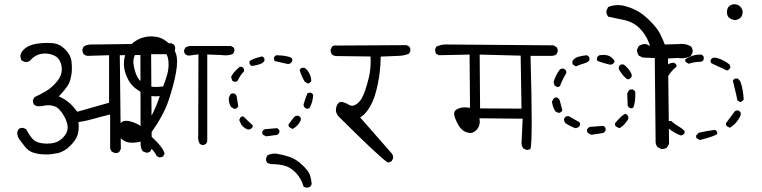

<svg xmlns="http://www.w3.org/2000/svg" viewBox="-20 -758 3540 892"><path d="M417.5 -551.3H403.3Q385.3 -551.3 369.6 -542.5L362.8 -529.3Q362.8 -528.8 362.8 -527.8Q362.8 -514.6 369.6 -505.4Q377 -499.5 386.7 -498.5L486.8 -501.5V-280.8L338.9 -238.8Q324.7 -257.8 312.5 -270.5Q289.1 -293.5 262.7 -305.7L253.4 -310.1Q271 -329.1 279.3 -339.4Q295.4 -359.4 300.3 -370.1Q309.1 -390.6 312.5 -417Q314 -429.2 314 -443.4Q314 -457.5 312 -473.6Q308.6 -502.9 282.2 -529.1Q255.9 -555.2 223.1 -557.6Q211.4 -558.6 199.7 -558.6Q175.8 -558.6 152.3 -555.2Q112.8 -549.8 89.8 -527.3Q76.7 -514.2 74.7 -499.5Q74.7 -487.3 81.1 -476.6L95.7 -470.2Q97.7 -469.7 101.1 -469.7Q104.5 -469.7 109.4 -471.2Q114.3 -472.7 119.1 -476.1Q146 -506.3 179.2 -508.8Q184.1 -509.3 186.8 -509.3Q189.5 -509.3 192.1 -509.3Q194.8 -509.3 199.7 -508.8Q204.6 -508.3 209.5 -507.3Q214.4 -506.3 218.8 -504.9Q237.3 -499.5 248 -488.8Q262.7 -473.6 266.6 -446.8Q267.1 -440.9 267.1 -435.5Q267.1 -406.2 245.1 -379.9Q220.7 -350.6 193.4 -334.5Q167.5 -319.3 140.1 -306.6L133.3 -293.9Q132.8 -292 132.8 -290.5Q132.8 -278.8 139.6 -270.5L152.3 -264.2Q154.8 -264.2 157.2 -264.2Q171.9 -264.2 188 -267.6Q196.3 -269 201.9 -269Q207.5 -269 210.4 -269Q222.2 -268.1 233.4 -264.2Q256.8 -255.9 277.3 -219.2Q294.4 -189 294.4 -166Q294.4 -136.7 264.6 -111.3Q240.7 -90.8 200.2 -90.8Q150.4 -90.8 130.9 -113.3Q114.7 -131.8 102.1 -157.7L87.9 -163.6Q85.9 -164.1 84 -164.1Q73.7 -164.1 66.4 -158.2L60.1 -144.5Q60.1 -144 60.1 -143.1Q60.1 -124 69.8 -110.8Q82 -94.2 90.3 -84Q98.6 -73.7 99.6 -72.3Q113.3 -56.6 133.3 -49.3Q158.7 -40.5 194.8 -40.5Q219.7 -40.5 246.6 -46.4Q278.8 -52.7 306.6 -81.1Q331.1 -105 339.4 -128.4Q345.7 -147.5 345.7 -169.4Q345.7 -176.3 344.7 -190.9L351.6 -191.9Q383.3 -196.8 413.8 -205.8Q444.3 -214.8 491.7 -226.1V-71.8Q492.7 -62 499 -53.7L512.7 -47.4Q514.6 -46.9 516.6 -46.9Q527.3 -46.9 534.2 -52.2L541.5 -66.4L536.6 -501.5L615.2 -502.4H625H632.3L633.3 -85.4Q634.8 -67.9 642.6 -55.7L657.2 -49.3Q659.2 -48.8 662.1 -48.8Q670.9 -48.8 678.7 -54.7L685.1 -67.9L682.1 -506.3H775.4L787.1 -513.2L793.5 -526.4Q793.9 -529.3 793.9 -532Q793.9 -534.7 793.7 -537.1Q793.5 -539.6 792.5 -542Q791 -546.9 788.1 -550.8L775.9 -557.1Q473.1 -551.3 417.5 -551.3Z M721.2 -26.9Q731.9 -26.9 738.3 -32.2L744.6 -43.5Q740.2 -71.3 679.7 -127.4L674.8 -131.8L678.7 -137.2Q739.7 -220.2 764.2 -294.2Q788.6 -368.2 797.9 -422.9Q802.7 -450.2 802.7 -470.7Q802.7 -491.2 798.8 -504.9Q790.5 -533.2 762.7 -558.1Q734.9 -583 706.1 -586.9Q693.8 -588.9 679.7 -588.9Q665.5 -588.9 651.4 -585.4Q615.2 -577.1 588.9 -550.8Q577.1 -539.1 569.8 -525.4Q559.1 -504.9 556.2 -472.2Q555.7 -466.8 555.7 -458.5Q555.7 -450.2 558.1 -436Q560.5 -421.9 567.9 -404.3Q582 -368.7 608.6 -348.1Q635.3 -327.6 659.7 -318.4Q679.7 -310.5 702.1 -310.5Q707 -310.5 722.2 -311.5Q712.9 -283.7 705.8 -266.6Q698.7 -249.5 690.4 -232.9Q674.3 -200.2 647.9 -169.9L643.6 -164.6L638.2 -168.9Q618.7 -184.6 586.9 -193.8Q575.7 -196.8 567.4 -196.8Q559.1 -196.8 553.2 -194.8Q546.4 -192.4 540 -186Q526.4 -172.4 524.9 -153.3Q524.9 -151.4 524.9 -149.9Q524.9 -131.3 542 -114.7Q561.5 -96.2 587.9 -95.2Q590.8 -95.2 595.2 -95.2Q599.6 -95.2 606.9 -95.7Q623 -96.7 638.2 -101.6L642.1 -103Q664.1 -85.4 681.2 -69.3Q698.2 -53.2 708.5 -32.7L719.7 -26.9Q720.2 -26.9 721.2 -26.9ZM942.9 -504.9 1004.9 -502.4Q1016.6 -501 1026.4 -501Q1050.8 -501 1063.5 -508.8L1068.8 -520.5Q1069.3 -522.5 1069.3 -524.9Q1069.3 -532.7 1064.5 -538.1L1052.7 -544.4H864.3Q852.1 -543.5 840.8 -537.1L835.4 -524.4Q835 -522.5 835 -520Q835 -512.7 840.3 -506.3Q846.7 -501.5 855.5 -499.5L901.9 -505.4L900.9 -127.4Q900.4 -124 900.4 -120.6Q900.4 -104 908.2 -89.8Q914.6 -85.4 922.9 -83.5Q929.7 -85.4 937.5 -89.8L942.9 -101.1ZM704.1 -354Q669.4 -354 649.4 -367.7Q622.1 -385.7 612.3 -412.6Q603 -438 600.1 -463.4Q599.6 -467.8 599.6 -471.7Q599.6 -495.1 615.2 -515.6Q633.8 -540 668.9 -545.4Q676.3 -546.4 683.6 -546.4Q713.4 -546.4 736.3 -526.9Q759.3 -507.3 762.2 -476.6Q763.2 -467.8 763.2 -460Q763.2 -436.5 757.8 -415.5Q750 -387.2 737.8 -356.4Q717.8 -354 704.1 -354Z M1401.4 113.8Q1402.3 113.8 1404.3 113.8Q1406.2 113.8 1409.7 113.3Q1417 112.3 1421.9 108.4L1428.2 97.2Q1426.3 75.7 1420.4 56.2Q1414.6 37.1 1385.7 9.8Q1356.4 -18.1 1329.1 -27.8Q1300.8 -37.6 1270.5 -43Q1263.2 -44.4 1255.9 -44.4Q1237.8 -44.4 1221.7 -35.6L1216.3 -22.5Q1215.8 -20.5 1215.8 -18.6Q1215.8 -9.3 1220.7 -2.4Q1229.5 2.9 1239.7 4.4Q1277.8 4.4 1304.7 12.7Q1333 21 1356.7 47.1Q1380.4 73.2 1390.1 108.4ZM1277.8 -151.9Q1274.4 -159.2 1267.1 -162.6L1210 -157.7Q1202.1 -154.3 1198.7 -146.5Q1198.2 -144.5 1198.2 -142.1Q1198.2 -136.7 1201.2 -132.8L1215.3 -124.5L1266.6 -131.3Q1270.5 -132.8 1273.4 -135.7L1277.8 -142.1ZM1110.4 -217.3Q1103 -217.3 1098.6 -214.8L1091.3 -200.7L1101.1 -178.7Q1114.3 -162.1 1132.3 -155.8L1141.6 -157.7Q1150.4 -161.1 1153.8 -168.5V-176.3Q1130.9 -196.3 1110.8 -217.3Q1110.8 -217.3 1110.4 -217.3ZM1362.8 -220.7Q1354.5 -220.7 1347.2 -215.3L1320.3 -179.7Q1320.3 -178.2 1320.3 -177.2Q1320.3 -171.4 1323.2 -168L1337.9 -159.2L1341.8 -160.2Q1366.7 -174.8 1377.4 -199.7V-209.5Q1374 -216.8 1366.2 -220.2Q1364.7 -220.7 1362.8 -220.7ZM1067.4 -323.7Q1065.4 -324.2 1064 -324.2Q1062.5 -324.2 1061 -324.2Q1056.2 -323.7 1051.3 -320.8L1043.5 -306.2Q1043 -302.2 1043 -298.8Q1043 -277.8 1053.2 -261.2L1068.8 -252L1075.7 -252.9Q1083 -256.3 1086.9 -264.2Q1082.5 -293.9 1079.1 -313L1074.7 -318.8Q1071.8 -321.8 1067.4 -323.7ZM1403.3 -253.4Q1405.3 -252.9 1407.2 -252.9Q1413.1 -252.9 1417.5 -256.3Q1432.1 -278.3 1435.1 -316.9Q1431.6 -324.2 1423.8 -327.6Q1422.9 -327.6 1421.9 -327.6Q1414.1 -327.6 1408.2 -324.7Q1397.5 -298.8 1390.1 -272L1391.6 -264.6Q1395.5 -256.8 1403.3 -253.4ZM1396 -378.4 1410.2 -370.1 1415.5 -371.1Q1422.4 -374.5 1426.3 -382.3Q1424.8 -403.8 1415.5 -419.9Q1406.2 -436 1394.5 -442.9H1382.3Q1378.9 -440.9 1376 -438.5L1372.1 -433.1Q1380.4 -403.3 1396 -378.4ZM1093.8 -447.8Q1060.1 -418.5 1053.7 -400.4L1058.6 -383.8L1071.8 -377L1083.5 -381.8Q1094.2 -406.2 1113.8 -426.8V-437L1109.4 -443.4Q1106.4 -445.8 1103 -447.8ZM1208.5 -485.8Q1205.1 -492.7 1198.2 -496.1Q1149.4 -484.4 1139.2 -473.1V-461.9Q1143.1 -454.6 1149.4 -451.2Q1171.9 -454.6 1188.5 -460.4Q1202.6 -465.3 1208.5 -475.6ZM1337.4 -474.6Q1337.9 -476.6 1337.9 -478.5Q1337.9 -484.4 1334.5 -488.8Q1328.1 -493.2 1311.8 -496.8Q1295.4 -500.5 1263.2 -501.5Q1256.3 -498 1252.4 -490.2Q1252.4 -489.7 1252.4 -487.3Q1252.4 -484.9 1253.4 -481.2Q1254.4 -477.5 1256.3 -474.1Q1287.1 -466.8 1318.4 -460.4L1325.7 -461.9Q1334 -465.8 1337.4 -474.6Z M1806.6 -25.9Q1806.6 -37.1 1799.3 -45.9L1653.3 -212.4L1659.7 -216.8Q1683.6 -233.4 1703.1 -269.8Q1722.7 -306.2 1735.1 -366.5Q1747.6 -426.8 1748.5 -488.3V-495.1L1833 -498.5Q1859.4 -499.5 1880.4 -508.8L1886.2 -520.5Q1886.7 -522.5 1886.7 -524.4Q1886.7 -535.2 1881.3 -542L1868.2 -548.3L1544.4 -546.4Q1541.5 -546.9 1539.1 -546.9Q1529.3 -546.9 1522.5 -541.5L1516.1 -527.3Q1516.1 -526.9 1516.1 -525.9Q1516.1 -514.2 1522 -504.9Q1529.8 -499 1539.6 -497.6L1701.2 -495.6Q1702.1 -481 1702.1 -473.1Q1702.1 -433.6 1693.4 -397Q1676.8 -328.1 1659.7 -299.8Q1648.4 -281.2 1633.3 -272.5Q1624 -266.6 1615.2 -266.6Q1606.9 -266.6 1599.6 -272Q1586.9 -280.3 1571.8 -283.7Q1568.8 -284.7 1565.9 -284.7Q1557.6 -284.7 1552.2 -278.8Q1543 -270 1541 -252Q1540.5 -250 1540.5 -247.6Q1540.5 -232.4 1552.2 -217.8Q1740.7 -30.3 1778.8 -4.9L1783.2 -2.9Q1792 -4.4 1799.8 -9.8L1806.2 -22.5Q1806.6 -24.4 1806.6 -25.9Z M2428.2 -61.5Q2437.5 -61.5 2444.8 -66.9Q2450.2 -88.4 2450.2 -194.1Q2450.2 -299.8 2444.8 -498.5H2546.4Q2556.2 -499.5 2564.5 -504.9L2570.8 -517.6Q2571.3 -519.5 2571.3 -521.5Q2571.3 -532.2 2565.4 -539.1L2550.8 -547.4L2061 -551.3Q2031.2 -553.2 2007.3 -541.5L2001.5 -529.3Q2001.5 -528.3 2001.5 -527.8Q2001.5 -515.1 2006.8 -507.8L2019 -501.5L2161.6 -504.4L2163.6 -257.3Q2147.9 -259.3 2140.1 -259.3Q2116.7 -259.3 2100.1 -248.5Q2089.8 -242.2 2089.8 -229Q2089.8 -219.2 2095.7 -205.6Q2110.4 -169.4 2126.5 -155.8Q2141.6 -142.6 2161.1 -140.6Q2163.1 -140.1 2165 -140.1Q2170.9 -140.1 2178.2 -143.1Q2186 -146.5 2194.8 -155.8Q2209 -170.9 2209 -193.4Q2209 -196.8 2207.5 -208.5L2408.2 -206.5L2402.8 -89.4Q2404.3 -77.1 2411.6 -68.4L2424.8 -62Q2426.8 -61.5 2428.2 -61.5ZM2402.8 -253.4 2210.4 -254.4 2208.5 -504.4 2398.9 -499.5Z M3051.8 -65.9Q3053.7 -65.4 3056.6 -65.4Q3059.6 -65.4 3063.5 -66.4Q3072.3 -67.4 3079.1 -73.2L3088.4 -89.8L3083.5 -486.3L3127.4 -488.8Q3137.2 -487.3 3143.1 -487.3Q3159.2 -487.3 3170.2 -490.2Q3181.2 -493.2 3189.9 -498.5L3197.8 -514.6Q3198.2 -516.6 3198.2 -520.8Q3198.2 -524.9 3196.5 -530.8Q3194.8 -536.6 3190.4 -542Q3170.4 -554.2 3146 -554.2Q3140.1 -554.2 3133.3 -553.2L3068.4 -551.3Q3060.1 -572.8 3054.2 -585Q3048.3 -597.2 3044.4 -605Q3032.2 -628.4 2998.8 -661.9Q2965.3 -695.3 2935.1 -710.4Q2904.8 -725.6 2870.6 -732.9Q2859.9 -734.4 2851.6 -734.4Q2825.7 -734.4 2805.2 -725.1L2797.4 -709Q2796.9 -707 2796.9 -705.6Q2796.9 -691.4 2805.7 -680.7Q2843.8 -672.9 2881.3 -664.6Q2922.9 -655.3 2951.7 -626.5Q2980 -597.7 2994.1 -561L3000.5 -544.9L2984.4 -551.8Q2981 -553.7 2976.6 -553.7Q2963.9 -553.7 2947.8 -544.4L2939.9 -528.3Q2939.5 -526.4 2939.5 -522.2Q2939.5 -518.1 2941.7 -511.7Q2943.8 -505.4 2948.7 -499L2965.8 -490.7L3022 -488.3L3025.9 -96.2Q3027.3 -83.5 3035.2 -74.2ZM2793.5 -162.6Q2790 -169.9 2782.7 -173.3Q2751 -170.4 2720.2 -168.5Q2711.9 -165 2707.5 -156.2Q2707 -154.3 2707 -152.3Q2707 -146 2710.9 -140.6L2727.1 -131.8L2782.2 -140.1Q2790 -143.6 2793.5 -151.9ZM2674.3 -175.8Q2674.8 -177.7 2674.8 -180.2Q2674.8 -186 2671.9 -190.4Q2647 -203.6 2623 -218.3H2612.8Q2604.5 -214.8 2601.1 -207Q2600.6 -205.6 2600.6 -203.6Q2600.6 -192.9 2607.4 -185.5Q2629.9 -170.9 2652.8 -162.6L2662.1 -164.6Q2670.9 -168 2674.3 -175.8ZM2898.9 -217.3Q2894.5 -225.6 2887.2 -229Q2877.9 -228.5 2859.9 -210.4Q2849.6 -200.2 2836.9 -184.6Q2836.9 -183.1 2836.9 -182.1Q2836.9 -175.3 2840.8 -170.9L2855.5 -163.1L2861.3 -164.1Q2884.8 -180.7 2898.9 -205.1ZM2565.9 -305.2Q2558.1 -305.2 2553.7 -301.8L2544.4 -286.6Q2546.9 -261.2 2560.5 -240.2L2575.7 -233.4L2580.6 -234.4Q2588.9 -237.8 2592.8 -245.6Q2586.4 -269.5 2580.1 -292.5Q2576.2 -300.8 2567.4 -305.2Q2566.9 -305.2 2565.9 -305.2ZM2911.6 -254.9Q2918 -254.9 2922.4 -258.3Q2931.6 -281.7 2931.6 -319.3Q2931.6 -325.2 2931.2 -331.5Q2927.7 -338.9 2919.9 -342.3Q2917.5 -342.8 2915 -342.8Q2908.2 -342.8 2902.8 -339.4L2894 -324.2L2896 -267.1Q2899.4 -259.3 2908.2 -255.4Q2910.2 -254.9 2911.6 -254.9ZM2595.2 -439.5Q2586.4 -439.5 2580.6 -434.6Q2560.1 -407.2 2551.8 -376L2556.6 -360.4L2569.8 -353L2581.1 -357.4Q2592.8 -388.7 2610.8 -418V-427.7Q2606.4 -435.5 2598.6 -439Q2596.7 -439.5 2595.2 -439.5ZM2865.7 -458.5Q2858.4 -455.1 2855 -446.8V-436.5Q2870.1 -408.7 2893.1 -390.1H2902.8Q2910.2 -393.6 2914.6 -401.9V-412.6Q2902.8 -439.9 2877.4 -458.5ZM2718.3 -489.7Q2714.8 -497.6 2706.1 -501.5Q2682.6 -499.5 2663.6 -493.2Q2646.5 -487.3 2639.2 -473.1Q2638.7 -471.7 2638.7 -469.7Q2638.7 -462.9 2642.1 -457.5L2655.8 -449.7Q2678.7 -459.5 2698.2 -464.8Q2714.4 -469.7 2718.3 -479ZM2783.2 -502.9Q2774.9 -502.9 2765.6 -501.5Q2756.8 -498 2753.4 -489.3Q2752.9 -487.3 2752.9 -485.6Q2752.9 -483.9 2753.2 -482.4Q2753.4 -481 2753.4 -479.5Q2754.4 -477.1 2755.9 -474.6Q2784.7 -463.9 2814.5 -457.5L2823.2 -459Q2831.1 -462.9 2835.4 -470.7Q2835 -480 2818.8 -492.7Q2805.7 -502.9 2783.2 -502.9Z M3312 -144Q3308.6 -150.9 3301.8 -154.8Q3263.2 -149.9 3225.6 -141.1L3213.9 -127.9Q3213.9 -126.5 3213.9 -125.5Q3213.9 -119.6 3216.8 -115.2L3231.4 -107.4Q3299.8 -125 3312 -135.3ZM3079.6 -184.6Q3079.1 -183.1 3079.1 -180.9Q3079.1 -178.7 3080.1 -175.3Q3081.1 -168 3086.9 -160.6Q3113.3 -139.6 3142.1 -128.9L3149.4 -129.9Q3157.2 -133.3 3160.6 -140.1V-149.4Q3148.4 -162.1 3130.9 -171.9Q3113.3 -181.6 3098.6 -195.8H3090.3Q3083 -192.4 3079.6 -184.6ZM3407.2 -245.1Q3399.9 -245.1 3394.5 -241.7L3352.5 -185.5Q3352.5 -184.1 3352.5 -183.1Q3352.5 -177.2 3355.5 -172.9L3369.1 -165L3374 -166Q3406.7 -188.5 3421.4 -224.1V-233.9Q3418 -241.2 3411.1 -244.6Q3409.2 -245.1 3407.2 -245.1ZM3058.1 -334Q3050.3 -334 3043.9 -329.1L3037.6 -314.5Q3036.6 -307.1 3036.6 -299.8Q3036.6 -271 3050.3 -247.6L3064.9 -239.7L3072.3 -240.7Q3078.6 -243.7 3082 -250.5Q3072.8 -288.6 3072.8 -322.8Q3069.3 -330.1 3061.5 -333.5Q3060.1 -334 3058.1 -334ZM3394 -393.1Q3388.2 -389.6 3384.8 -382.8Q3390.1 -358.9 3395.8 -336.9Q3401.4 -314.9 3405.8 -291L3418.9 -284.2L3423.3 -285.2Q3431.2 -288.6 3435.1 -296.4Q3433.1 -337.4 3421.9 -373Q3418 -385.7 3406.2 -393.1ZM3067.4 -390.6Q3073.7 -390.6 3078.1 -393.6Q3094.7 -426.3 3122.6 -447.8V-456.5Q3119.1 -462.9 3111.3 -466.3Q3110.4 -466.3 3108.9 -466.3Q3085.4 -466.3 3065.9 -442.9Q3054.7 -428.7 3050.3 -411.1L3051.8 -402.3Q3055.7 -394.5 3063.5 -391.1Q3065.4 -390.6 3067.4 -390.6ZM3373 -446.8Q3373 -453.1 3369.6 -458Q3342.3 -480.5 3307.6 -489.7H3292.5Q3285.2 -486.3 3281.7 -478.5Q3281.2 -476.6 3281.2 -475.1Q3281.2 -469.2 3284.2 -464.8Q3301.8 -455.6 3315.4 -449.7Q3338.9 -439.9 3356.4 -430.7L3360.8 -431.6Q3369.1 -435.5 3372.6 -443.4Q3373 -445.3 3373 -446.8ZM3233.9 -504.4Q3193.4 -504.4 3163.1 -481.4Q3163.1 -480.5 3163.1 -479Q3163.1 -474.1 3166 -469.7L3179.7 -461.9Q3207 -471.2 3238.8 -471.2Q3246.1 -474.6 3249.5 -481.9V-493.7Q3246.1 -501 3238.8 -504.4Q3236.3 -504.4 3233.9 -504.4ZM3423.8 -721.7Q3412.1 -738.3 3391.6 -738.3Q3380.9 -738.3 3371.1 -731.9Q3357.4 -723.6 3357.4 -701.7Q3357.4 -687 3364.3 -678.7L3365.7 -677.2Q3374.5 -668.5 3392.6 -664.6Q3404.3 -664.6 3415.5 -671.9Q3423.3 -676.8 3426.8 -685.3Q3430.2 -693.8 3430.2 -702.9Q3430.2 -711.9 3423.8 -721.7Z"/></svg>

Font: Bakudai
Style: ExtraLight
Weight: 200
Version: Version 1.48